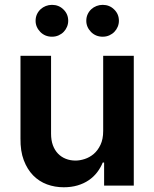

<svg xmlns="http://www.w3.org/2000/svg" viewBox="-20 -780 648 807"><path d="M247.9 7.1Q210.6 7.1 177.4 -5.1Q144.2 -17.4 119.3 -42.8Q94.5 -68.2 79.9 -106.7Q65.3 -145.2 66.1 -198.2V-545.5H194.6V-218Q194.6 -190.7 202.2 -169.7Q209.9 -148.8 223.7 -134.4Q237.6 -120 256.4 -112.6Q275.2 -105.1 297.6 -105.1Q315.7 -105.1 336.1 -111.7Q356.5 -118.3 373.8 -132.8Q391 -147.4 402.3 -171.2Q413.7 -195 413.7 -229.4V-545.5H542.3V0H417.6V-96.9H411.9Q402.7 -74.6 388 -55.4Q373.2 -36.2 352.8 -22.4Q332.4 -8.5 306.1 -0.7Q279.8 7.1 247.9 7.1ZM198.5 -625.7Q169.4 -625.7 149.5 -645.6Q129.6 -666.2 129.6 -692.5Q129.6 -707.7 135.3 -720Q141 -732.2 150.6 -741.1Q160.2 -750 172.6 -754.8Q185 -759.6 198.5 -759.6Q227.3 -759.6 246.8 -740.1Q266.7 -720.9 266.7 -692.5Q266.7 -679.7 261.7 -667.6Q256.7 -655.5 247.9 -646.3Q239 -637.1 226.4 -631.4Q213.8 -625.7 198.5 -625.7ZM411.6 -625.7Q382.5 -625.7 362.6 -645.6Q342.7 -666.2 342.7 -692.5Q342.7 -707.7 348.4 -720Q354 -732.2 363.6 -741.1Q373.2 -750 385.7 -754.8Q398.1 -759.6 411.6 -759.6Q440.3 -759.6 459.9 -740.1Q479.8 -720.9 479.8 -692.5Q479.8 -679.7 474.8 -667.6Q469.8 -655.5 460.9 -646.3Q452.1 -637.1 439.5 -631.4Q426.8 -625.7 411.6 -625.7Z"/></svg>

Font: Linik Sans SemiBold
Style: Regular
Weight: 600
Designer: Fonts by Rasmus Andersson / Changes by Cristiano Sobral with parts from Marc Monis
Foundry: rsms
Version: Version 3.020; ttfautohint (v1.6)